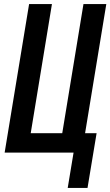

<svg xmlns="http://www.w3.org/2000/svg" viewBox="-20 -755 546 950"><path d="M315 175 344 0H3L124 -735H237L132 -96H288L393 -735H506L401 -96H458L413 175Z"/></svg>

Font: Iosevka Curly
Style: Bold Italic
Weight: 700
Italic angle: -9°
Monospace: yes
Designer: Belleve Invis
Foundry: Belleve Invis
Version: Version 22.1.2; ttfautohint (v1.8.4)